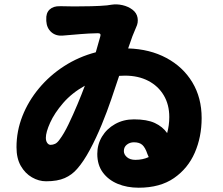

<svg xmlns="http://www.w3.org/2000/svg" viewBox="-20 -812 1040 896"><path d="M196 -720Q194 -751 211.5 -767.5Q229 -784 260 -783Q261 -783 263 -783Q265 -783 268 -783Q288 -782 326 -782Q364 -782 406.5 -783Q449 -784 480 -787Q487 -788 493 -789Q499 -790 500 -790Q525 -794 551.5 -788Q578 -782 598 -767Q618 -752 622 -729Q626 -706 615 -684Q614 -680 607.5 -666Q601 -652 598 -643L578 -586Q679 -583 756.5 -541.5Q834 -500 877.5 -428Q921 -356 921 -261Q921 -173 889 -99.5Q857 -26 792 19Q727 64 627 64Q573 64 529.5 46Q486 28 460 -7Q434 -42 434 -94Q434 -138 456 -174.5Q478 -211 517 -233Q556 -255 605 -255Q666 -255 702.5 -238Q739 -221 760 -191Q770 -227 770 -266Q770 -324 744 -367.5Q718 -411 671.5 -435Q625 -459 563 -459L536 -458L499 -348Q480 -292 454.5 -230Q429 -168 399.5 -113Q370 -58 340 -24Q316 4 282 19Q248 34 195 34Q161 34 129 15.5Q97 -3 77 -38Q57 -73 57 -125Q57 -200 84.5 -270Q112 -340 162 -400Q212 -460 279.5 -503.5Q347 -547 427 -568L448 -642Q453 -657 437 -657Q392 -656 357.5 -653Q323 -650 274 -646Q241 -643 219.5 -662Q198 -681 196 -714ZM376 -412Q315 -378 274.5 -331Q234 -284 214 -239.5Q194 -195 194 -169Q194 -154 200.5 -145Q207 -136 216 -136Q227 -136 237.5 -141Q248 -146 259 -162Q278 -187 299.5 -231.5Q321 -276 341.5 -325Q362 -374 376 -412ZM674 -79 668 -93Q658 -123 644.5 -135.5Q631 -148 605 -148Q586 -148 572 -137Q558 -126 558 -107Q558 -91 572.5 -78.5Q587 -66 612 -66Q646 -66 674 -79Z"/></svg>

Font: Chiron GoRound TC H
Style: Regular
Weight: 900
Designer: Ryoko NISHIZUKA 西塚涼子 (kana, bopomofo & ideographs); Paul D. Hunt (Latin, Greek & Cyrillic); Sandoll Communications 산돌커뮤니
Foundry: Adobe
Version: Version 1.000;hotconv 1.1.1;makeotfexe 2.6.0